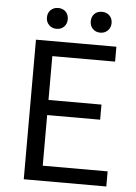

<svg xmlns="http://www.w3.org/2000/svg" viewBox="-56 -856 639 899"><g transform="rotate(5 263.5 -406.5)"><path d="M90 0V-656H468V-586H173V-380H422V-309H173V-71H478V0ZM181 -715Q160 -715 146 -729Q132 -743 132 -764Q132 -786 146 -799.5Q160 -813 181 -813Q203 -813 216.5 -799.5Q230 -786 230 -764Q230 -743 216.5 -729Q203 -715 181 -715ZM387 -715Q365 -715 351.5 -729Q338 -743 338 -764Q338 -786 351.5 -799.5Q365 -813 387 -813Q408 -813 422 -799.5Q436 -786 436 -764Q436 -743 422 -729Q408 -715 387 -715Z"/></g></svg>

Font: Toshiba Sans
Style: Regular
Weight: 400
Designer: Paul D. Hunt
Foundry: Toshiba Corporation
Version: Version 2.020;PS 2.0;hotconv 1.0.86;makeotf.lib2.5.63406